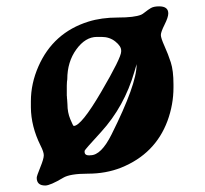

<svg xmlns="http://www.w3.org/2000/svg" viewBox="-20 -527 635 595"><path d="M208.5 -136.7Q231.9 -136.7 293.7 -242.4Q355.5 -348.1 355.5 -367.2V-370.6Q355.5 -383.8 337.6 -398.2Q319.8 -412.6 294.9 -412.6H280.3Q244.6 -412.6 216.6 -374Q188.5 -335.4 188.5 -281.2L187.5 -273.4L187 -261.7V-230.5L187.5 -226.6V-223.1L188 -219.2L189 -204.1Q189 -178.7 197.8 -157.7Q206.5 -136.7 208.5 -136.7ZM242.2 -59.6V-56.2Q242.2 -45.4 256.8 -45.4L258.8 -45.9H260.7Q293.5 -45.9 325.7 -110.4Q403.3 -265.6 403.3 -326.2L403.8 -328.1Q403.8 -330.1 396.5 -304.7Q365.2 -196.8 293 -117.7Q242.2 -62.5 242.2 -59.6ZM75.7 -194.3V-213.4Q75.7 -268.1 99.1 -321.3Q145 -425.8 253.9 -460Q294.4 -472.7 345.5 -472.7Q396.5 -472.7 417.5 -481.4Q421.4 -482.9 429.9 -489.7Q438.5 -496.6 447.5 -502Q456.5 -507.3 473.1 -507.3Q501.5 -507.3 501.5 -485.4Q501.5 -473.6 490 -450.7Q478.5 -427.7 478.5 -418.5Q478.5 -409.2 489.7 -384.3Q501 -359.4 509.3 -333.7Q517.6 -308.1 517.6 -265.6V-255.9Q517.6 -203.1 499 -152.3Q460.9 -49.8 355 -7.3Q308.1 11.2 252.4 11.2Q196.8 11.2 175.8 23.9Q135.7 47.9 120.1 47.9Q93.8 47.9 93.8 23.9Q93.8 18.6 104.7 -8.1Q115.7 -34.7 115.7 -45.9Q115.7 -56.2 105.5 -76.2Q76.2 -135.3 75.7 -194.3Z"/></svg>

Font: Averia Serif Libre RX
Style: Bold
Weight: 700
Version: Version 1.002